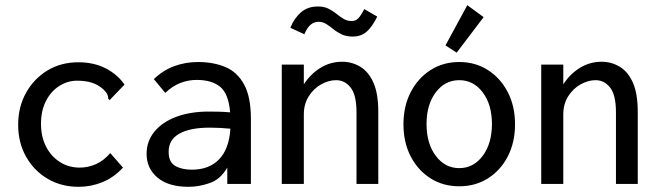

<svg xmlns="http://www.w3.org/2000/svg" viewBox="-20 -709 2540 740"><path d="M283 11Q216 11 163.5 -20Q111 -51 80.5 -105Q50 -159 50 -228Q50 -297 80.5 -351.5Q111 -406 163 -437.5Q215 -469 282 -469Q341 -469 386.5 -446Q432 -423 460 -383L409 -330L403 -323L397 -329Q397 -337 394 -344.5Q391 -352 379 -364Q358 -383 333.5 -390.5Q309 -398 277 -398Q241 -398 209 -378Q177 -358 157.5 -320.5Q138 -283 138 -232Q138 -182 157.5 -144Q177 -106 211 -84.5Q245 -63 287 -63Q320 -63 350 -76.5Q380 -90 405 -119L454 -63Q419 -25 375 -7Q331 11 283 11Z M707 11Q629 11 587 -24.5Q545 -60 545 -116Q545 -165 575.5 -202Q606 -239 660 -259Q714 -279 785 -279Q802 -279 823 -278.5Q844 -278 867 -276Q861 -348 828.5 -374.5Q796 -401 738 -401Q705 -401 674.5 -389Q644 -377 617 -351L573 -404Q608 -438 651.5 -454Q695 -470 743 -470Q803 -470 849 -450.5Q895 -431 921 -383Q947 -335 947 -251V0H856V-63Q830 -18 788.5 -3.5Q747 11 707 11ZM630 -124Q630 -84 655.5 -69.5Q681 -55 719 -55Q786 -55 824.5 -95Q863 -135 868 -213Q827 -217 788 -217Q713 -217 671.5 -194Q630 -171 630 -124Z M1066 0V-460H1151V-384Q1177 -424 1215 -447.5Q1253 -471 1299 -471Q1337 -471 1369 -451.5Q1401 -432 1419.5 -390Q1438 -348 1438 -278V0H1354V-276Q1354 -343 1331.5 -371.5Q1309 -400 1275 -400Q1247 -400 1218 -384Q1189 -368 1170 -338Q1151 -308 1151 -268V0ZM1384 -674 1434 -645Q1413 -603 1391.5 -585.5Q1370 -568 1340 -568Q1315 -568 1297 -576.5Q1279 -585 1265 -596.5Q1251 -608 1237.5 -616.5Q1224 -625 1208 -625Q1191 -625 1177.5 -614Q1164 -603 1153 -577L1099 -602Q1114 -639 1140 -661.5Q1166 -684 1205 -684Q1229 -684 1246 -675.5Q1263 -667 1276.5 -656Q1290 -645 1304 -636.5Q1318 -628 1335 -628Q1351 -628 1361 -638.5Q1371 -649 1384 -674Z M1750 9Q1688 9 1639.5 -21.5Q1591 -52 1563 -106Q1535 -160 1535 -230Q1535 -300 1563 -354Q1591 -408 1639.5 -439Q1688 -470 1750 -470Q1812 -470 1860.5 -439Q1909 -408 1937 -354Q1965 -300 1965 -230Q1965 -160 1937 -106Q1909 -52 1860.5 -21.5Q1812 9 1750 9ZM1750 -61Q1805 -61 1840.5 -108.5Q1876 -156 1876 -231Q1876 -306 1840.5 -353Q1805 -400 1750 -400Q1695 -400 1659.5 -353Q1624 -306 1624 -231Q1624 -156 1659.5 -108.5Q1695 -61 1750 -61ZM1740 -506 1697 -534 1781 -689 1844 -643Z M2066 0V-460H2151V-384Q2177 -424 2215 -447.5Q2253 -471 2299 -471Q2337 -471 2369 -451.5Q2401 -432 2419.5 -390Q2438 -348 2438 -278V0H2354V-276Q2354 -343 2331.5 -371.5Q2309 -400 2275 -400Q2247 -400 2218 -384Q2189 -368 2170 -338Q2151 -308 2151 -268V0Z"/></svg>

Font: Inconsolata Medium
Style: Regular
Weight: 500
Monospace: yes
Designer: Raph Levien, Cyreal, Brenton Simpson
Foundry: Raph Levien, Cyreal, Google
Version: Version 3.001; ttfautohint (v1.8.2.53-6de2)